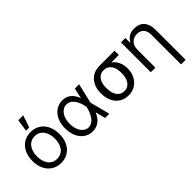

<svg xmlns="http://www.w3.org/2000/svg" viewBox="-14 -1525 2482 2482"><g transform="rotate(-45 1226.5 -284.5)"><path d="M298.3 11.4Q242.9 11.4 197.4 -8.9Q152 -29.1 119.5 -65.9Q87 -102.6 69.1 -154.7Q51.1 -206.7 51.1 -269.9Q51.1 -333.8 69.1 -386Q87 -438.2 119.5 -475.1Q152 -512.1 197.4 -532.3Q242.9 -552.6 298.3 -552.6Q353.7 -552.6 399.3 -532.3Q445 -512.1 477.5 -475.1Q509.9 -438.2 527.7 -386Q545.5 -333.8 545.5 -269.9Q545.5 -206.7 527.7 -154.7Q509.9 -102.6 477.5 -65.9Q445 -29.1 399.3 -8.9Q353.7 11.4 298.3 11.4ZM298.3 -63.9Q340.6 -63.9 371.3 -80.8Q402 -97.7 422.1 -125.9Q442.1 -154.1 451.9 -191.6Q461.6 -229 461.6 -269.9Q461.6 -311.1 451.9 -348.5Q442.1 -386 422.1 -414.6Q402 -443.2 371.3 -460.2Q340.6 -477.3 298.3 -477.3Q256.4 -477.3 225.5 -460.2Q194.6 -443.2 174.5 -414.6Q154.5 -386 144.7 -348.5Q134.9 -311.1 134.9 -269.9Q134.9 -229 144.7 -191.6Q154.5 -154.1 174.5 -125.9Q194.6 -97.7 225.5 -80.8Q256.4 -63.9 298.3 -63.9ZM294 -772.7H384.9L328.1 -606.5H269.9Z M873.6 11.4Q822.4 11 780.7 -10.3Q739 -31.6 709.3 -69.2Q679.7 -106.9 663.7 -158.7Q647.7 -210.6 647.7 -272.7Q647.7 -334.2 664.8 -385.7Q681.8 -437.1 712.5 -474.3Q743.3 -511.4 785.9 -532Q828.5 -552.6 879.3 -552.6Q916.5 -552.6 946 -541.5Q975.5 -530.5 998.6 -510.8Q1021.7 -491.1 1039.1 -463.6Q1056.5 -436.1 1069.6 -403.4H1070L1100.9 -545.5H1179L1115.4 -272.7L1186.1 0H1108L1074.6 -137.8H1073.9Q1060 -104.8 1041.2 -77.2Q1022.4 -49.7 997.7 -29.8Q973 -9.9 942.1 0.9Q911.2 11.7 873.6 11.4ZM1041.2 -274.1Q1037.6 -291.5 1031.8 -313.2Q1025.9 -334.9 1016.9 -357.4Q1007.8 -380 995.4 -401.5Q983 -422.9 966.1 -439.8Q949.2 -456.7 927.7 -467Q906.2 -477.3 879.3 -477.3Q846.9 -477.3 819.8 -462Q792.6 -446.7 772.9 -419.6Q753.2 -392.4 742.4 -354.6Q731.5 -316.8 731.5 -271.3Q731.5 -226.9 741.8 -188.9Q752.1 -150.9 770.8 -123.2Q789.4 -95.5 815.5 -79.7Q841.6 -63.9 873.6 -63.9Q899.9 -63.9 921.5 -74.4Q943.2 -84.9 960.4 -101.9Q977.6 -119 990.9 -140.8Q1004.3 -162.6 1014.2 -185.7Q1024.1 -208.8 1030.7 -231.2Q1037.3 -253.6 1041.2 -271.3L1041.5 -272.7Z M1295.5 -269.9Q1295.5 -306.5 1302.7 -339.8Q1310 -373.2 1323.9 -402Q1337.7 -430.8 1358 -454Q1378.2 -477.3 1404.5 -493.8Q1430.8 -510.3 1462.5 -519.4Q1494.3 -528.4 1531.2 -528.4H1809.7V-450.3H1673.3Q1718.8 -418 1743.6 -366.5Q1768.5 -315 1768.5 -248.6V-238.6Q1768.5 -206.7 1761.4 -175.8Q1754.3 -144.9 1740.4 -117.4Q1726.6 -89.8 1706.5 -66.4Q1686.4 -43 1660.2 -26.1Q1633.9 -9.2 1601.9 0.4Q1570 9.9 1532.7 9.9Q1476.9 9.9 1432.7 -10.7Q1388.5 -31.2 1358.1 -67.3Q1327.8 -103.3 1311.6 -152.5Q1295.5 -201.7 1295.5 -258.5ZM1393.5 -258.5Q1393.5 -220.2 1401.5 -185.7Q1409.4 -151.3 1426.3 -125.2Q1443.2 -99.1 1469.6 -83.6Q1496.1 -68.2 1532.7 -68.2Q1568.9 -68.2 1595 -83.6Q1621.1 -99.1 1637.8 -125.2Q1654.5 -151.3 1662.5 -185.7Q1670.5 -220.2 1670.5 -258.5V-269.9Q1670.5 -306.1 1662.5 -338.8Q1654.5 -371.4 1637.6 -396.3Q1620.7 -421.2 1594.5 -435.7Q1568.2 -450.3 1531.2 -450.3Q1495 -450.3 1468.9 -435.7Q1442.8 -421.2 1426.1 -396.3Q1409.4 -371.4 1401.5 -338.8Q1393.5 -306.1 1393.5 -269.9Z M2028.4 0H1944.6V-545.5H2025.6V-460.2H2032.7Q2042.3 -481.2 2056.8 -498Q2071.4 -514.9 2091.1 -527.2Q2110.8 -539.4 2135.8 -546Q2160.9 -552.6 2191.8 -552.6Q2233.3 -552.6 2267.4 -540Q2301.5 -527.3 2325.6 -501.8Q2349.8 -476.2 2363.1 -437.5Q2376.4 -398.8 2376.4 -346.6V204.5H2292.6V-340.9Q2292.6 -372.9 2284.1 -398.3Q2275.6 -423.7 2259.4 -441.2Q2243.3 -458.8 2220.2 -468Q2197.1 -477.3 2167.6 -477.3Q2137.8 -477.3 2112.4 -467.3Q2087 -457.4 2068.4 -438.4Q2049.7 -419.4 2039.1 -391.7Q2028.4 -364 2028.4 -328.1Z"/></g></svg>

Font: Fast_Sans-Dotted
Style: Regular
Weight: 400
Version: Version 3.018